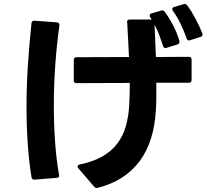

<svg xmlns="http://www.w3.org/2000/svg" viewBox="-20 -890 1040 963"><path d="M465 53Q458 53 452 46L373 -46Q369 -51 369 -55Q369 -62 380 -65Q448 -79 494.5 -106Q541 -133 569.5 -171.5Q598 -210 611.5 -258Q625 -306 628 -362Q631 -416 631 -474L364 -473Q350 -473 350 -487V-589Q350 -603 364 -603L627 -604Q625 -649 622.5 -692.5Q620 -736 618 -778Q617 -779 617 -779Q617 -792 631 -792H741Q739 -796 733 -804Q731 -807 731 -813Q731 -820 740 -823L789 -837L794 -838Q802 -838 807 -830Q831 -797 850.5 -758.5Q870 -720 880 -684V-679Q880 -670 870 -667L815 -650L810 -649Q801 -649 798 -659Q790 -684 779.5 -712Q769 -740 755 -767Q757 -729 758.5 -688.5Q760 -648 762 -604L927 -605Q941 -605 941 -591V-489Q941 -475 927 -475H764Q764 -440 764 -407Q764 -374 762 -342Q754 -181 680.5 -82Q607 17 471 52Q469 53 465 53ZM152 11Q140 11 138 -1Q125 -82 119 -170.5Q113 -259 113 -352Q113 -458 120 -565Q127 -672 138 -774Q140 -788 154 -786L265 -778Q279 -776 278 -762Q265 -671 257.5 -568Q250 -465 250 -359Q250 -269 256 -181.5Q262 -94 276 -13Q276 -12 276.5 -11.5Q277 -11 277 -10Q277 2 264 2L153 11ZM928 -687Q919 -687 916 -697Q905 -730 887 -768Q869 -806 847 -836Q844 -841 844 -845Q844 -852 853 -855L901 -869L907 -870H908Q914 -870 919 -863Q940 -835 960.5 -796.5Q981 -758 995 -722L996 -716Q996 -708 986 -705L933 -688Z"/></svg>

Font: LINE Seed JP_TTF Bold
Style: Regular
Weight: 700
Designer: LINE & Fontrix & Fontworks
Version: Version 1.009